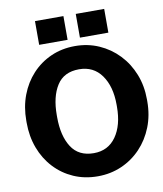

<svg xmlns="http://www.w3.org/2000/svg" viewBox="-96 -974 901 1062"><g transform="rotate(-10 354.0 -443.0)"><path d="M367.7 10.3Q293.9 10.3 232.2 -16.8Q170.4 -43.9 125 -92.8Q79.6 -141.6 54.9 -207.3Q30.3 -272.9 30.3 -350.1V-361.3Q30.3 -438 54.9 -503.4Q79.6 -568.8 124.8 -617.7Q169.9 -666.5 231.4 -693.8Q293 -721.2 366.7 -721.2Q439 -721.2 501 -693.8Q563 -666.5 609.6 -617.7Q656.2 -568.8 682.1 -503.4Q708 -438 708 -361.3V-350.1Q708 -272.9 682.1 -207.3Q656.2 -141.6 609.9 -92.8Q563.5 -43.9 501.5 -16.8Q439.5 10.3 367.7 10.3ZM367.7 -119.6Q448.2 -119.6 492.9 -182.9Q537.6 -246.1 537.6 -350.1V-362.3Q537.6 -464.4 492.7 -527.6Q447.8 -590.8 366.7 -590.8Q281.2 -590.8 241.5 -528.3Q201.7 -465.8 201.7 -362.3V-350.1Q201.7 -245.6 242.2 -182.6Q282.7 -119.6 367.7 -119.6ZM402.3 -762.2V-895.5H562V-762.2ZM173.3 -762.2V-895.5H333V-762.2Z"/></g></svg>

Font: Roboto Slab Black
Style: Regular
Weight: 900
Designer: Google
Version: Version 2.000; ttfautohint (v1.8.1.43-b0c9)